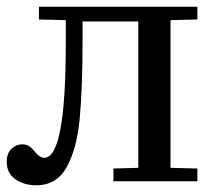

<svg xmlns="http://www.w3.org/2000/svg" viewBox="-20 -540 636 572"><path d="M0 -58Q0 -83 14 -96.5Q28 -110 46 -110Q59 -110 67 -104.5Q75 -99 84 -88Q98 -70 112 -70Q176 -70 176 -412V-480L96 -482V-520H568V-482L488 -480V-40L568 -38V0H318V-38L392 -40V-476H226V-424Q226 -277 217.5 -187Q209 -97 179 -42.5Q149 12 88 12Q52 12 26 -6Q0 -24 0 -58Z"/></svg>

Font: Minipax
Style: Regular
Weight: 400
Designer: Raphaël Ronot, Igor Stepanchenko (Cyrillic)
Foundry: steppetype
Version: Version 1.002